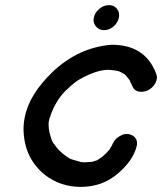

<svg xmlns="http://www.w3.org/2000/svg" viewBox="-20 -710 634 751"><path d="M296 21Q217 21 157 -25Q74 -91 72 -204Q72 -228 77 -252Q94 -341 188 -431Q289 -525 417 -535Q547 -535 590 -424Q594 -415 594 -407Q594 -403 593 -400Q587 -372 559 -357Q546 -351 533 -351Q505 -351 497 -375L488 -393L489 -394L472 -415Q467 -421 452 -428Q444 -434 405 -437Q357 -437 292 -400Q273 -390 242 -360Q241 -358 238 -357Q212 -330 200 -307L192 -293Q178 -263 177 -255Q174 -251 172 -240Q170 -233 170 -223Q170 -209 174 -189L175 -188Q179 -167 189 -149L191 -148Q212 -114 256 -88Q259 -88 260 -87Q261 -86 298 -76L311 -75L340 -77L359 -83Q383 -95 409 -126L411 -130Q417 -139 422 -150Q431 -169 451 -179Q463 -186 476 -186Q482 -186 489 -184Q516 -175 516 -149Q516 -143 514 -136Q500 -82 442 -32Q381 21 296 21ZM445 -641Q441 -621 424 -606.5Q407 -592 387 -592Q367 -592 355 -607Q346 -618 346 -631Q346 -636 347 -641Q351 -661 368.5 -675.5Q386 -690 406 -690Q426 -690 437 -676Q446 -665 446 -651Q446 -646 445 -641Z"/></svg>

Font: Bad Comic
Style: Italic
Weight: 400
Italic angle: -11°
Designer: GGBotNet
Foundry: GGBotNet
Version: 0.95